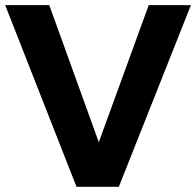

<svg xmlns="http://www.w3.org/2000/svg" viewBox="-20 -720 756 740"><path d="M0 -700.2H169.9L360.8 -171.9L553.2 -700.2H715.8L438 0H274.9Z"/></svg>

Font: Montserrat-SemiBold
Style: Regular
Weight: 600
Designer: Julieta Ulanovsky
Foundry: Julieta Ulanovsky
Version: Version 6.001